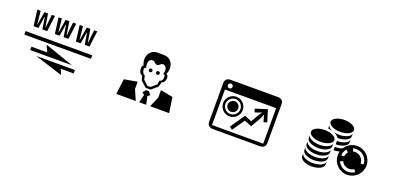

<svg xmlns="http://www.w3.org/2000/svg" viewBox="6 -1458 4788 2315"><g transform="rotate(20 2400.0 -300.0)"><path d="M277 -447 259 -615H217L243 -411H305L329 -561H332L356 -411H417L443 -615H403L385 -447H382L354 -615H308L280 -447ZM549 -447 532 -615H489L516 -411H577L601 -561H605L628 -411H690L716 -615H675L658 -447H654L627 -615H580L553 -447ZM820 -447 802 -615H760L786 -411H847L872 -561H875L899 -411H960L986 -615H946L928 -447H925L897 -615H851L823 -447ZM1027 -323H172V-278H1027ZM466 -256 506 -170H303V-127H838ZM396 -85 755 29 726 -41H892V-85Z M1705 -314C1684 -315 1671 -345 1668 -370C1666 -388 1672 -407 1691 -399C1673 -457 1681 -515 1735 -515C1766 -515 1770 -481 1800 -481C1829 -481 1838 -514 1867 -514C1913 -514 1930 -458 1906 -399C1911 -402 1915 -403 1918 -403C1933 -403 1938 -382 1929 -343C1925 -327 1913 -315 1895 -315L1884 -260L1816 -204H1779L1717 -262ZM1651 -118V-211L1484 -182L1459 15H1709ZM1782 -151 1749 -111 1778 -89 1753 15H1843L1820 -88L1849 -111L1817 -151ZM1950 -119 1894 15H2137L2108 -182L1950 -212ZM1751 -416C1736 -416 1729 -408 1729 -393C1729 -379 1736 -371 1751 -371C1766 -371 1774 -379 1774 -393C1774 -408 1766 -416 1751 -416ZM1926 -304C1970 -304 1989 -413 1943 -416C1996 -525 1931 -622 1844 -622L1757 -623C1661 -623 1602 -524 1652 -417C1620 -417 1626 -302 1676 -302L1692 -242L1766 -175H1830L1908 -242ZM1844 -371C1859 -371 1867 -379 1867 -393C1867 -408 1859 -416 1844 -416C1829 -416 1822 -408 1822 -393C1822 -379 1829 -371 1844 -371Z M2737 -323C2737 -376 2780 -419 2833 -419C2886 -419 2929 -376 2929 -323C2929 -270 2886 -227 2833 -227C2780 -227 2737 -270 2737 -323ZM2672 -27V-483H3329V-27ZM2687 -545C2687 -562 2700 -575 2717 -575C2734 -575 2748 -562 2748 -545C2748 -528 2734 -514 2717 -514C2700 -514 2687 -528 2687 -545ZM2707 -323C2707 -253 2764 -197 2833 -197C2902 -197 2959 -253 2959 -323C2959 -392 2902 -448 2833 -448C2764 -448 2707 -392 2707 -323ZM2765 -323C2765 -285 2796 -255 2833 -255C2870 -255 2901 -285 2901 -323C2901 -360 2870 -391 2833 -391C2796 -391 2765 -360 2765 -323ZM3374 -549C3374 -590 3349 -616 3305 -616H2694C2652 -616 2626 -590 2626 -549V-53C2626 -11 2652 15 2694 15H3305C3349 15 3374 -11 3374 -53ZM3219 -357H3221L3231 -314L3244 -271L3287 -285L3240 -437L3088 -389L3102 -346L3145 -359L3185 -376L3186 -374L3151 -320L3100 -231L3009 -269L2881 -83L2918 -56L3026 -212L3120 -175L3192 -299Z M4260 -219C4263 -251 4276 -280 4297 -303L4325 -277C4310 -260 4300 -238 4298 -215ZM4307 -160C4323 -122 4361 -96 4405 -96C4428 -96 4449 -102 4466 -114L4488 -83C4464 -67 4436 -57 4405 -57C4346 -57 4294 -93 4272 -144ZM4368 -346C4380 -349 4392 -350 4405 -350C4486 -350 4552 -285 4552 -204H4514C4514 -264 4465 -312 4405 -312C4396 -312 4386 -311 4378 -309ZM3821 -360C3821 -318 3888 -284 3971 -284C4054 -284 4121 -318 4121 -360C4121 -402 4054 -436 3971 -436C3888 -436 3821 -402 3821 -360ZM4122 -321C4122 -280 4054 -246 3971 -246C3889 -246 3822 -280 3822 -321V-281C3822 -238 3889 -204 3971 -204C4053 -204 4120 -237 4122 -279ZM4122 -242C4122 -200 4054 -166 3971 -166C3889 -166 3822 -200 3822 -242V-201C3822 -159 3889 -125 3971 -125C4053 -125 4120 -158 4122 -200ZM4122 -166C4122 -124 4054 -90 3971 -90C3889 -90 3822 -124 3822 -166V-125C3822 -83 3889 -49 3971 -49C4053 -49 4120 -82 4122 -124ZM4122 -87C4122 -45 4054 -11 3971 -11C3889 -11 3822 -45 3822 -87V-46C3822 -4 3889 31 3971 31C4053 31 4120 -3 4122 -44ZM4002 -554C4002 -512 4070 -478 4152 -478C4235 -478 4302 -512 4302 -554C4302 -596 4235 -631 4152 -631C4070 -631 4002 -596 4002 -554ZM4303 -516C4303 -474 4236 -440 4153 -440C4125 -440 4099 -444 4077 -450C4072 -452 4067 -454 4062 -456C4026 -469 4003 -491 4003 -516V-475C4003 -472 4003 -469 4004 -466C4018 -465 4040 -462 4062 -456C4067 -454 4072 -452 4077 -450C4106 -439 4134 -422 4147 -398H4153C4235 -398 4301 -432 4303 -473C4303 -496 4303 -493 4303 -516ZM4153 -319C4235 -319 4301 -352 4303 -394C4303 -416 4303 -414 4303 -436C4303 -395 4236 -361 4153 -361ZM4221 -204C4221 -103 4304 -20 4405 -20C4507 -20 4590 -103 4590 -204V-208C4588 -308 4506 -389 4405 -389C4367 -389 4332 -377 4303 -358V-360C4303 -359 4303 -359 4303 -358C4281 -343 4263 -324 4249 -302C4223 -291 4189 -285 4153 -285V-243C4180 -243 4205 -247 4227 -253C4223 -238 4221 -221 4221 -204Z"/></g></svg>

Font: CryptoKit 1.4
Style: Regular
Weight: 400
Monospace: yes
Designer: Oceane Juvin
Foundry: http://www.head-geneve.ch
Version: Version 1.000